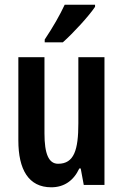

<svg xmlns="http://www.w3.org/2000/svg" viewBox="-20 -786 524 816"><path d="M384 -757V-766H255C234 -721 206 -672 170 -618V-606H247C292 -646 358 -718 384 -757ZM424 -543H313V-262C313 -149 295 -90 227 -90C187 -90 169 -132 169 -219V-543H58V-189C58 -66 101 10 198 10C252 10 293 -18 317 -70H323L336 0H424Z"/></svg>

Font: Noto Sans Georgian ExtraCondensed SemiBold
Style: Regular
Weight: 600
Width: 2
Designer: Monotype Design Team, Akaki Razmadze
Foundry: Google LLC
Version: Version 2.005